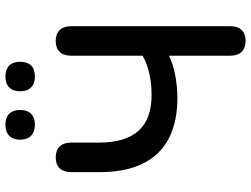

<svg xmlns="http://www.w3.org/2000/svg" viewBox="-132 -812 952 729"><g transform="rotate(-90 344.5 -448.0)"><path d="M553 8C590 8 609 -13 609 -50V-655C609 -692 589 -713 553 -713C517 -713 497 -692 497 -655V-383C453 -358 400 -349 348 -349C229 -349 167 -411 167 -551V-655C167 -692 147 -713 111 -713C75 -713 55 -692 55 -655V-545C55 -349 155 -251 336 -251C395 -251 459 -263 497 -283V-50C497 -13 517 8 553 8ZM418 -792C455 -792 474 -812 474 -848C474 -884 454 -904 418 -904C382 -904 362 -884 362 -848C362 -812 382 -792 418 -792ZM235 -792C271 -792 291 -812 291 -848C291 -884 271 -904 235 -904C199 -904 178 -884 178 -848C178 -812 199 -792 235 -792Z"/></g></svg>

Font: SN Pro Medium
Style: Regular
Weight: 500
Designer: Tobias Whetton
Foundry: Supernotes
Version: Version 1.003;Glyphs 3.3 (3324)